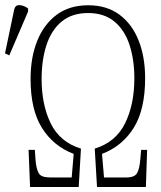

<svg xmlns="http://www.w3.org/2000/svg" viewBox="-78 -746 643 766"><path d="M42 0 36 -148H61L64 -105Q67 -72 76.5 -55Q86 -38 122 -38H208L216 -132Q135 -163 89.5 -235.5Q44 -308 44 -431Q44 -517 70.5 -583Q97 -649 148 -687Q199 -725 274 -725Q348 -725 398.5 -687.5Q449 -650 475 -584.5Q501 -519 501 -434Q501 -309 455.5 -236Q410 -163 329 -132L337 -38H426Q459 -38 469 -55.5Q479 -73 482 -113L485 -148H509L504 0H309L300 -153Q384 -179 421 -254Q458 -329 458 -434Q458 -507 439 -566Q420 -625 379 -659.5Q338 -694 274 -694Q209 -694 168 -660Q127 -626 107.5 -566.5Q88 -507 88 -431Q88 -328 124.5 -253.5Q161 -179 245 -153L236 0ZM-41 -525 -58 -533 -22 -705Q-18 -727 0.5 -725.5Q19 -724 34 -712V-700Z"/></svg>

Font: Noto Serif ExtraCondensed ExtraLight
Style: Regular
Weight: 200
Width: 2
Designer: Monotype Design Team
Foundry: Monotype Imaging Inc.
Version: Version 2.015